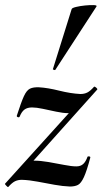

<svg xmlns="http://www.w3.org/2000/svg" viewBox="-32 -745 412 772"><path d="M1 7Q-1 8 -7 1.5Q-13 -5 -12 -6L308 -360L302 -349Q289 -314 276.5 -302Q264 -290 243 -290Q222 -290 194 -296Q166 -302 140 -307.5Q114 -313 97 -313Q78 -313 66.5 -304.5Q55 -296 47 -276Q45 -272 39.5 -274Q34 -276 36 -281Q53 -334 64 -358Q75 -382 88.5 -388.5Q102 -395 125 -394Q160 -392 206 -380.5Q252 -369 291 -367Q307 -367 319 -373Q331 -379 346 -396Q349 -398 355 -392.5Q361 -387 359 -385L40 -29L35 -39Q49 -73 66.5 -86Q84 -99 105 -99Q131 -99 163 -93.5Q195 -88 225.5 -82Q256 -76 275 -76Q292 -76 302.5 -85.5Q313 -95 320 -115Q322 -117 327 -116Q332 -115 331 -111Q317 -58 305.5 -33Q294 -8 281.5 -1.5Q269 5 249 5Q221 4 187.5 -2Q154 -8 120 -14.5Q86 -21 56 -22Q40 -22 28 -16Q16 -10 1 7ZM191 -465Q190 -462 184.5 -464Q179 -466 181 -468L256 -708Q257 -713 273.5 -717Q290 -721 310 -723Q330 -725 344.5 -724.5Q359 -724 356 -719Z"/></svg>

Font: Cormorant Garamond Light
Style: Italic
Weight: 300
Italic angle: -10°
Designer: Christian Thalmann (Catharsis Fonts)
Foundry: Catharsis Fonts
Version: Version 4.001